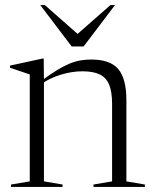

<svg xmlns="http://www.w3.org/2000/svg" viewBox="-20 -738 606 758"><path d="M153.5 -419V-22L227 -9.5V0H23.5V-9.5L97.5 -22V-444Q89.5 -447 71.5 -453Q53.5 -459 19.5 -470.5V-479L148.5 -507H152.5ZM349 -9.5 422.5 -22V-328Q422.5 -376 410.8 -404Q399 -432 373.5 -444.2Q348 -456.5 305.5 -456.5Q263.5 -456.5 220.2 -443.2Q177 -430 146 -408L140.5 -417Q176.5 -443.5 204.2 -460.5Q232 -477.5 254.5 -486.8Q277 -496 297.8 -499.5Q318.5 -503 340.5 -503Q415 -503 447 -465.2Q479 -427.5 479 -341.5V-22L552 -9.5V0H349ZM300 -592H272.5L416 -718H434L310 -554.5H263L139 -718H157Z"/></svg>

Font: Newsreader 60pt Light
Style: Regular
Weight: 300
Designer: Hugues Gentile
Foundry: Production Type
Version: Version 1.003